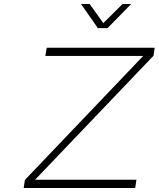

<svg xmlns="http://www.w3.org/2000/svg" viewBox="-20 -937 791 957"><path d="M98.1 0 104 -40 693.8 -658.2H206.1L212.9 -699.2H751L745.1 -659.2L154.8 -41H660.2L653.8 0ZM383.8 -917H426.8L495.1 -821.8L590.8 -917H633.8L516.1 -796.9H467.8Z"/></svg>

Font: Trueno UltraLight
Style: Italic
Weight: 250
Designer: Julieta Ulanovsky
Foundry: Julieta Ulanovsky
Version: Version 3.001b | FøM Fix